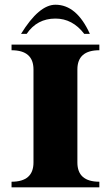

<svg xmlns="http://www.w3.org/2000/svg" viewBox="-20 -800 474 820"><path d="M29.3 -609.4H404.3V-585.4Q310.5 -585.4 310.5 -503.4V-106Q310.5 -23.9 404.3 -23.9V0H29.3V-23.9Q123 -23.9 123 -106V-503.4Q123 -585.4 29.3 -585.4ZM363.8 -655.3Q363.8 -655.3 339.8 -655.3Q289.8 -720.7 216.8 -720.7Q138.2 -720.7 93.8 -655.3H69.8Q146.5 -779.8 216.8 -779.8Q307.6 -779.8 363.8 -655.3Z"/></svg>

Font: itsadzoke
Style: Regular
Weight: 700
Width: 7
Version: Version 0.45